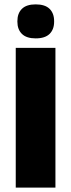

<svg xmlns="http://www.w3.org/2000/svg" viewBox="-20 -858 326 878"><path d="M233.5 0H52V-639H233.5ZM143 -682.5Q101 -682.5 80.2 -703Q59.5 -723.5 59.5 -758.5V-761.5Q59.5 -797 80.2 -817.5Q101 -838 143 -838Q186 -838 206.8 -817.5Q227.5 -797 227.5 -761.5V-758.5Q227.5 -723.5 206.8 -703Q186 -682.5 143 -682.5Z"/></svg>

Font: Anek Latin ExtraBold
Style: Regular
Weight: 800
Designer: Yesha Goshar
Foundry: Ek Type
Version: Version 1.003